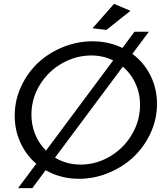

<svg xmlns="http://www.w3.org/2000/svg" viewBox="-20 -920 853 995"><path d="M73.5 55 168 -71.5Q113 -118.5 83.5 -186Q54 -253.5 56.5 -331.5Q58.5 -408 92.2 -477.8Q126 -547.5 180.2 -597.2Q234.5 -647 307.8 -676.5Q381 -706 460 -706Q543 -706 614.5 -671.5L677 -755.5H751.5L666 -641Q728.5 -594.5 762.2 -523.8Q796 -453 793.5 -370Q791 -293.5 757.2 -223.8Q723.5 -154 669 -103.8Q614.5 -53.5 541.2 -23.5Q468 6.5 389.5 6.5Q294 6.5 216.5 -38L147.5 55ZM459.5 -773.5 571 -900 656 -864 531.5 -765ZM454 -632.5Q374.5 -632.5 303.8 -593Q233 -553.5 189.5 -485.2Q146 -417 143 -336.5Q141 -278.5 160.8 -227.8Q180.5 -177 218.5 -139.5L566.5 -607Q514.5 -632.5 454 -632.5ZM705.5 -365.5Q708 -428 684.2 -482.5Q660.5 -537 616.5 -574.5L265 -103Q325.5 -67 397.5 -67Q476 -67 546 -107Q616 -147 659.2 -216Q702.5 -285 705.5 -365.5Z"/></svg>

Font: Argentum Sans Light
Style: Italic
Weight: 300
Italic angle: -11.3°
Designer: Julieta Ulanovsky (font), Owen Earl (portions from Jones font), Cristiano Sobral (main changes and remaster)
Foundry: Julieta Ulanovsky (font), Owen Earl (portions from Jones font), Cristiano Sobral (main changes and remaster)
Version: Version 3.127